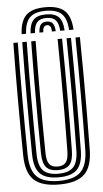

<svg xmlns="http://www.w3.org/2000/svg" viewBox="-64 -1022 575 1071"><g transform="rotate(-5 223.5 -487.0)"><path d="M223.8 9Q126 9 82.1 -32.3Q38.3 -73.6 37 -170.5Q36.1 -244.3 35.5 -322.4Q34.9 -400.5 34.9 -480.7Q34.9 -561 35.4 -641.4Q36 -721.8 37 -800H62Q61 -724.2 60.4 -644.3Q59.8 -564.4 59.8 -483.6Q59.8 -402.9 60.4 -324Q61 -245.1 62 -170.8Q63.3 -85.6 100.7 -48.3Q138.1 -11.1 223.8 -11.1Q309 -11.1 346.3 -48.3Q383.5 -85.6 384.8 -170.8Q385.9 -244.6 386.4 -322.7Q386.9 -400.7 386.9 -480.9Q386.9 -561.1 386.4 -641.6Q386 -722 384.8 -800H409.7Q411.1 -698.9 411.6 -592.7Q412.1 -486.5 411.6 -379.8Q411.2 -273.2 409.7 -170.5Q408.4 -73.4 364.7 -32.2Q321 9 223.8 9ZM223.8 -31.2Q151.6 -31.2 119.8 -63.4Q88 -95.5 86.9 -170.3Q86 -250.7 85.4 -327.2Q84.8 -403.7 84.8 -479.9Q84.8 -556.1 85.3 -635.3Q85.8 -714.4 86.9 -800H111.9Q110.8 -716.3 110.2 -636Q109.6 -555.6 109.7 -477.7Q109.8 -399.8 110.4 -323.4Q110.9 -247 111.9 -171.3Q112.8 -106.7 138.6 -79Q164.5 -51.3 223.8 -51.3Q282.8 -51.3 308.4 -79.1Q334 -106.8 334.9 -171.3Q336 -246.5 336.5 -324.8Q337 -403.1 337 -482.7Q337 -562.4 336.5 -642.2Q336 -722 334.9 -800H359.8Q360.9 -715 361.4 -634.5Q361.9 -553.9 361.9 -476.4Q361.9 -398.9 361.3 -322.8Q360.8 -246.7 359.8 -170.3Q358.9 -96 327.5 -63.6Q296.1 -31.2 223.8 -31.2ZM223.8 -71.5Q178.4 -71.5 158.1 -94.5Q137.7 -117.6 136.8 -172.1Q135.5 -269.7 135 -375.1Q134.5 -480.5 135 -588.2Q135.4 -695.9 136.8 -800H161.8Q160.9 -725.6 160.3 -649.1Q159.7 -572.6 159.7 -494Q159.7 -415.5 160.2 -335Q160.7 -254.5 162.1 -172.1Q162.7 -127.9 177.2 -109.7Q191.7 -91.6 223.8 -91.6Q255.4 -91.6 269.7 -109.7Q284 -127.9 284.7 -172.1Q286.4 -280.6 286.8 -385.6Q287.3 -490.5 286.8 -593.7Q286.3 -696.9 284.9 -800H309.9Q311 -724.8 311.5 -645.2Q312 -565.6 312 -485Q312 -404.5 311.5 -325.4Q311 -246.4 309.9 -172.1Q309 -117.4 288.8 -94.4Q268.6 -71.5 223.8 -71.5ZM232.6 -982.9Q306.3 -982.9 340.1 -950.8Q373.8 -918.8 377.9 -844.7H353Q349.6 -908.1 321.6 -935.4Q293.6 -962.8 232.6 -962.8Q171.3 -962.8 143.3 -935.4Q115.3 -908.1 112.3 -844.7H87.3Q90.9 -918.8 124.7 -950.8Q158.4 -982.9 232.6 -982.9ZM232.6 -942.7Q280.9 -942.7 303.1 -920Q325.3 -897.2 328 -844.7H303.2Q300.9 -886.3 284.6 -904.4Q268.2 -922.6 232.6 -922.6Q196.9 -922.6 180.5 -904.4Q164.1 -886.3 162 -844.7H137.3Q139.8 -897.2 161.9 -920Q184 -942.7 232.6 -942.7ZM232.6 -902.4Q255.4 -902.4 265.9 -889.1Q276.5 -875.7 278.3 -844.7H256.5Q256.9 -864.7 250.4 -873.5Q244 -882.3 232.6 -882.3Q221.5 -882.3 215.1 -873.5Q208.7 -864.7 208.7 -844.7H187Q188.5 -875.7 199.1 -889.1Q209.6 -902.4 232.6 -902.4Z"/></g></svg>

Font: Big Shoulders Inline Thin
Style: Regular
Weight: 100
Designer: Patric King
Foundry: XO Type Co
Version: Version 2.002